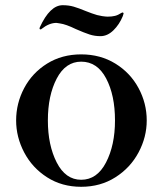

<svg xmlns="http://www.w3.org/2000/svg" viewBox="-20 -705 626 738"><path d="M42 -242Q42 -308 73 -366.5Q104 -425 161 -460.5Q218 -496 292 -496Q366 -496 423.5 -460.5Q481 -425 512.5 -366.5Q544 -308 544 -242Q544 -178 512.5 -119Q481 -60 423.5 -23.5Q366 13 292 13Q218 13 161 -23.5Q104 -60 73 -119Q42 -178 42 -242ZM422 -242Q422 -339 388 -403.5Q354 -468 292 -468Q232 -468 198 -403Q164 -338 164 -242Q164 -147 198 -80.5Q232 -14 292 -14Q353 -14 387.5 -80.5Q422 -147 422 -242ZM272 -593Q233 -612 210 -615L197 -617Q169 -617 140 -594Q138 -592 136 -592Q132 -592 132 -596L133 -600Q172 -685 221 -685Q244 -685 263 -679.5Q282 -674 311 -662Q314 -661 333.5 -653.5Q353 -646 373 -643Q387 -641 394 -641Q410 -641 422 -644Q434 -647 446 -655L450 -657Q455 -657 455 -653Q455 -651 452 -643Q439 -611 416 -588.5Q393 -566 366 -566Q344 -566 324 -572.5Q304 -579 272 -593Z"/></svg>

Font: Shippori Mincho
Style: Bold
Weight: 700
Designer: FONTDASU
Foundry: FONTDASU / Google Inc. / but / Adobe
Version: Version 3.110; ttfautohint (v1.8.3)